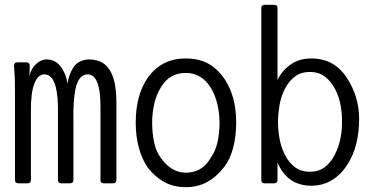

<svg xmlns="http://www.w3.org/2000/svg" viewBox="-20 -716 1540 795"><path d="M42 -331Q42 -373 41 -397.5Q40 -422 38 -444Q38 -458 52 -458H89Q103 -458 103 -444L102 -401Q109 -433 130 -451.5Q151 -470 172 -470Q209 -470 231.5 -440Q254 -410 260 -369Q263 -402 282 -434Q301 -466 344 -470Q382 -470 404 -456.5Q426 -443 439 -418Q452 -393 457 -360Q462 -327 462 -290V29Q462 43 448 43H410Q396 43 396 30V-276Q396 -408 343 -408Q323 -408 311 -392Q299 -376 293.5 -352Q288 -328 285.5 -292Q283 -256 284 -216V29Q284 43 270 43H234Q220 43 220 29V-276Q217 -408 164 -408Q136 -408 121.5 -368Q107 -328 108 -253V29Q108 43 94 43H56Q42 43 42 29Z M889 -208Q889 -247 880 -285Q871 -323 852 -354Q814 -414 749 -414Q681 -414 646 -354Q627 -323 618.5 -285Q610 -247 610 -208Q610 -165 618 -127Q626 -89 646 -62Q690 -1 749 -1Q818 -1 852 -62Q872 -89 880.5 -127Q889 -165 889 -208ZM958 -208Q958 -153 945.5 -104.5Q933 -56 907 -23Q877 16 838 37.5Q799 59 749 59Q699 59 660 37.5Q621 16 591 -23Q567 -59 554.5 -106Q542 -153 542 -208Q542 -321 591 -393Q648 -474 749 -474Q800 -474 838.5 -454.5Q877 -435 907 -393Q958 -320 958 -208Z M1062 -683Q1062 -696 1076 -696H1115Q1129 -696 1129 -683V-385Q1148 -424 1183.5 -449Q1219 -474 1269 -474Q1363 -474 1415 -395.5Q1467 -317 1467 -223Q1467 -170 1455.5 -122Q1444 -74 1417 -32.5Q1390 9 1352.5 31Q1315 53 1269 53Q1170 53 1129 -43V30Q1129 43 1115 43H1076Q1062 43 1062 30ZM1396 -212Q1397 -241 1390.5 -278.5Q1384 -316 1367 -348Q1350 -380 1325 -399Q1300 -418 1263 -418Q1226 -418 1201 -399Q1176 -380 1159.5 -348Q1143 -316 1137 -278.5Q1131 -241 1131 -212Q1131 -181 1137 -144.5Q1143 -108 1159.5 -75.5Q1176 -43 1201 -24Q1226 -5 1263 -5Q1300 -5 1325 -24Q1350 -43 1366.5 -75.5Q1383 -108 1390 -144.5Q1397 -181 1396 -212Z"/></svg>

Font: NanumGothicCoding
Style: Regular
Weight: 400
Monospace: yes
Designer: Kwon Bruce; Nicolas Noh; Sung-woo Choi; Go-un Cha; Soo-hyun Park;
Foundry: NHN Corporation
Version: Version 2.000;PS 1;hotconv 1.0.49;makeotf.lib2.0.14853